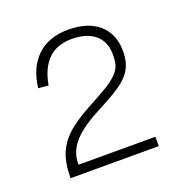

<svg xmlns="http://www.w3.org/2000/svg" viewBox="-83 -791 510 540"><g transform="rotate(-20 172.0 -520.5)"><path d="M40 -323Q40 -355 46 -378.5Q52 -402 66 -422Q80 -442 102.5 -459Q125 -476 158 -494L191 -512Q217 -526 233 -537.5Q249 -549 257.5 -560Q266 -571 268.5 -582.5Q271 -594 271 -608Q271 -648 246 -669Q221 -690 176 -690Q89 -690 71 -589L41 -592Q48 -652 83 -685Q118 -718 176 -718Q235 -718 268 -689Q301 -660 301 -608Q301 -588 296 -572Q291 -556 280 -542.5Q269 -529 251 -516.5Q233 -504 207 -490L177 -474Q120 -444 96.5 -415Q73 -386 74 -351H304V-323Z"/></g></svg>

Font: Geist Thin
Style: Regular
Weight: 400
Designer: Basement.studio, Andrés Briganti, Mateo Zaragoza
Foundry: Basement.studio, Vercel, Andrés Briganti, Guido Ferreyra, Mateo Zaragoza
Version: Version 1.401